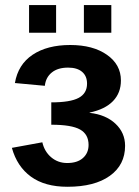

<svg xmlns="http://www.w3.org/2000/svg" viewBox="-20 -712 537 742"><path d="M240.7 9.8Q153.3 9.8 99.6 -29.3Q45.9 -68.4 25.9 -140.6L143.6 -162.1Q151.9 -126 178 -104Q204.1 -82 239.7 -82Q278.8 -82 300.5 -101.3Q322.3 -120.6 322.3 -151.9Q322.3 -192.9 289.6 -211.4Q256.8 -230 178.2 -230V-316.4Q251.5 -316.4 283.9 -333.7Q316.4 -351.1 316.4 -388.7Q316.4 -418 297.4 -434.3Q278.3 -450.7 243.2 -450.7Q203.1 -450.7 179.9 -431.6Q156.7 -412.6 153.3 -380.4L37.6 -391.1Q49.8 -462.9 106.2 -500.5Q162.6 -538.1 251.5 -538.1Q339.4 -538.1 393.3 -500.2Q447.3 -462.4 447.3 -400.9Q447.3 -353 416.7 -321.3Q386.2 -289.6 326.2 -276.9V-275.9Q388.7 -269 426 -234.1Q463.4 -199.2 463.4 -148.4Q463.4 -74.7 404.5 -32.5Q345.7 9.8 240.7 9.8ZM304.2 -585.4V-692.4H410.2V-585.4ZM92.3 -585.4V-692.4H196.8V-585.4Z"/></svg>

Font: Liberation Sans
Style: Bold
Weight: 700
Designer: Steve Matteson
Foundry: Ascender Corporation
Version: Version 2.1.5